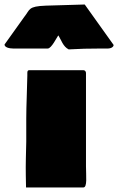

<svg xmlns="http://www.w3.org/2000/svg" viewBox="-82 -825 527 857"><path d="M-61.8 -626.3C-61.8 -613.6 -41 -608.4 -22.5 -608.4H130.9C148.4 -608.4 171.9 -660.2 178.7 -667C191.4 -646.5 199.2 -617.2 224.6 -604.5C271.5 -607.4 315.4 -608.4 365.2 -608.4H398.4C414.1 -608.4 425.1 -615.6 425.1 -624.4L296.2 -804.9L123 -799.8C42 -796.9 52.7 -782.2 27.3 -751ZM33.2 -41C33.2 -26.4 34.2 -2.9 34.2 11.7H290C308.6 11.7 301.8 -40 301.8 -82V-498C301.8 -508.8 294.9 -511.7 290 -511.7H47.9C42 -511.7 40 -506.8 40 -500V-487.3C39.1 -423.8 35.2 -356.4 35.2 -294.9V-193.4C34.2 -143.6 32.2 -92.8 33.2 -41Z"/></svg>

Font: Bowlby One SC
Style: Regular
Weight: 400
Width: 1
Version: Version 1.2